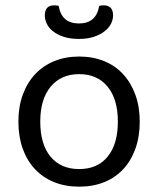

<svg xmlns="http://www.w3.org/2000/svg" viewBox="-20 -687 593 720"><path d="M504 -231Q504 -175 488 -130Q472 -85 442.5 -53Q413 -21 371 -4Q329 13 277 13Q225 13 183 -4Q141 -21 111 -53Q81 -85 65 -130Q49 -175 49 -231Q49 -287 65.5 -332Q82 -377 112 -409Q142 -441 184 -458Q226 -475 277 -475Q328 -475 370 -458Q412 -441 441.5 -409Q471 -377 487.5 -332Q504 -287 504 -231ZM277 -409Q209 -409 170 -362Q131 -315 131 -231Q131 -146 169.5 -99.5Q208 -53 277 -53Q346 -53 384 -100Q422 -147 422 -231Q422 -315 383.5 -362Q345 -409 277 -409ZM276 -599Q341 -599 352 -665Q356 -666 360 -666.5Q364 -667 369 -667Q385 -667 394.5 -658Q404 -649 404 -629Q404 -613 396 -597.5Q388 -582 372 -569.5Q356 -557 332 -549Q308 -541 276 -541Q243 -541 219 -549Q195 -557 179 -569.5Q163 -582 155.5 -598Q148 -614 148 -629Q148 -667 183 -667Q192 -667 200 -665Q211 -599 276 -599Z"/></svg>

Font: Baloo Bhai 2
Style: Regular
Weight: 400
Designer: Supriya Tembe, Noopur Datye and Ek Type
Foundry: Ek Type
Version: Version 1.640;PS 1.000;hotconv 16.6.51;makeotf.lib2.5.65220;